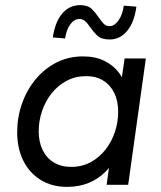

<svg xmlns="http://www.w3.org/2000/svg" viewBox="-20 -721 627 749"><path d="M242 8Q182 8 138 -19.5Q94 -47 70.5 -95Q47 -143 47 -205Q47 -263 65.5 -316Q84 -369 118.5 -411Q153 -453 200 -477Q247 -501 304 -501Q352 -501 387.5 -483.5Q423 -466 445 -436Q467 -406 472 -367L445 -346L466 -493H549L480 0H396L416 -147L441 -125Q422 -82 393 -52.5Q364 -23 326 -7.5Q288 8 242 8ZM258 -70Q300 -70 334 -88.5Q368 -107 392 -138Q416 -169 428.5 -207Q441 -245 441 -285Q441 -327 426 -358Q411 -389 383 -406.5Q355 -424 316 -424Q274 -424 239.5 -405.5Q205 -387 181 -356.5Q157 -326 144 -287.5Q131 -249 131 -209Q131 -167 146.5 -135.5Q162 -104 190.5 -87Q219 -70 258 -70ZM409 -567Q375 -567 359.5 -582Q344 -597 331 -616Q321 -631 311.5 -639Q302 -647 290 -647Q270 -647 254.5 -626.5Q239 -606 234 -571L186 -575Q195 -636 223 -668.5Q251 -701 293 -701Q323 -701 338.5 -685.5Q354 -670 365 -653Q374 -640 383.5 -629.5Q393 -619 408 -619Q426 -619 442 -641Q458 -663 463 -699L512 -695Q504 -634 476 -600.5Q448 -567 409 -567Z"/></svg>

Font: Hanken Grotesk
Style: Italic
Weight: 400
Italic angle: -8°
Designer: Alfredo Marco Pradil
Foundry: Hanken Design Co.
Version: Version 3.013